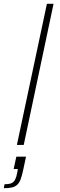

<svg xmlns="http://www.w3.org/2000/svg" viewBox="-29 -763 316 1011"><path d="M60 0 218 -743H253L96 0ZM-9 228 -5 207Q19 207 31.5 201.5Q44 196 51 182Q58 168 62 144L65 127H43L57 62H108L92 137Q86 164 79.5 181.5Q73 199 62 209.5Q51 220 34 224Q17 228 -9 228Z"/></svg>

Font: Saira Expanded Thin
Style: Italic
Weight: 250
Width: 7
Italic angle: -12°
Designer: Hector Gatti with collaboration of the Omnibus-Type team
Foundry: Omnibus-Type
Version: Version 1.101